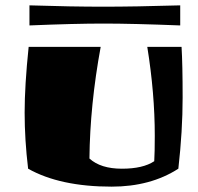

<svg xmlns="http://www.w3.org/2000/svg" viewBox="-20 -675 741 717"><path d="M90 -655Q247 -650 365 -650Q483 -650 653 -655V-580Q475 -587 366.5 -587Q258 -587 90 -580ZM658 -500Q662 -435 662 -310.5Q662 -186 646 -45Q542 22 397 22Q204 22 85 -45Q72 -153 72 -254.5Q72 -356 87 -500H356Q316 -283 314 -83Q356 -45 435 -45Q514 -45 556 -73Q558 -106 558 -168Q558 -326 530 -500Z"/></svg>

Font: Ruslan Display
Style: Regular
Weight: 400
Version: Version 1.000